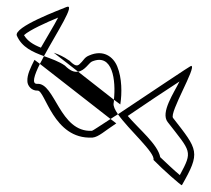

<svg xmlns="http://www.w3.org/2000/svg" viewBox="-20 -806 624 568"><path d="M51 -702C67 -717 118 -740 152 -754C138 -727 119 -697 101 -665C78 -674 61 -685 51 -702ZM358 -463C409 -498 471 -539 511 -565C495 -532 454 -473 476 -445C545 -356 551 -360 512 -288C495 -302 471 -325 454 -341C447 -379 391 -424 358 -463ZM61 -566C61 -552 74 -537 91 -538C114 -540 137 -393 253 -399H254C272 -401 289 -418 324 -441L307 -454C276 -434 254 -419 252 -419C156 -414 143 -562 90 -558C73 -557 81 -583 98 -617L82 -629C70 -605 60 -585 61 -566ZM139 -650 211 -594C231 -597 243 -620 252 -624C314 -650 323 -567 317 -511L336 -497V-498C341 -530 341 -575 327 -609C315 -639 285 -660 244 -642C231 -637 227 -628 222 -623C212 -613 208 -604 186 -626L185 -627L183 -628C169 -638 154 -645 139 -650ZM30 -700C45 -666 77 -652 110 -640C148 -710 206 -798 176 -785C160 -778 18 -726 30 -700ZM98 -617 307 -454C314 -459 321 -463 329 -468C320 -481 315 -492 316 -500C317 -504 317 -507 317 -511L211 -594C200 -592 188 -596 172 -612C155 -624 132 -632 110 -640C106 -632 102 -624 98 -617ZM329 -468C361 -422 440 -354 434 -333C462 -304 517 -256 518 -258C574 -356 566 -362 492 -457C480 -472 562 -608 546 -611C549 -616 417 -526 329 -468Z"/></svg>

Font: CiSf CamouflageKit II
Style: Outline
Weight: 400
Version: Version 1